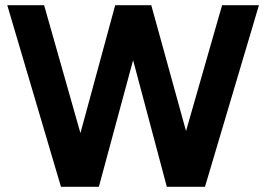

<svg xmlns="http://www.w3.org/2000/svg" viewBox="-20 -720 1026 740"><path d="M493 -488 361 0H215L8 -700H150L290 -207L424 -700H563L697 -215L836 -700H978L770 0H623Z"/></svg>

Font: Oak Sans
Style: Bold
Weight: 700
Designer: Erik Kennedy, Walven
Foundry: Erik Kennedy, Walven
Version: Version 1.000